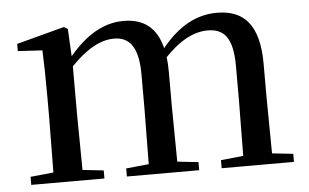

<svg xmlns="http://www.w3.org/2000/svg" viewBox="-43 -601 1070 664"><g transform="rotate(-5 492.0 -268.5)"><path d="M778 0H952V-28L879 -36L877 -230V-347C877 -481 826 -537 731 -537C662 -537 599 -505 539 -431C521 -505 475 -537 407 -537C338 -537 277 -501 218 -431L213 -526L200 -534L34 -490V-465L119 -460C121 -410 122 -363 122 -296V-230L120 -36L40 -28V0H294V-28L221 -36L219 -230V-396C275 -454 324 -479 369 -479C422 -479 453 -443 453 -348V-230L451 -36L372 -28V0H623V-28L550 -36L548 -230V-348C548 -367 547 -384 545 -399C600 -457 650 -479 694 -479C750 -479 781 -447 781 -348V-230L779 -36L701 -28V0Z"/></g></svg>

Font: Noto Serif HK Medium
Style: Regular
Weight: 500
Designer: Ryoko NISHIZUKA 西塚涼子 (kana & ideographs); Frank Grießhammer (Latin, Greek & Cyrillic); Wenlong ZHANG 张文龙 (bopomofo); San
Foundry: Adobe
Version: Version 2.001;hotconv 1.1.0;makeotfexe 2.6.0